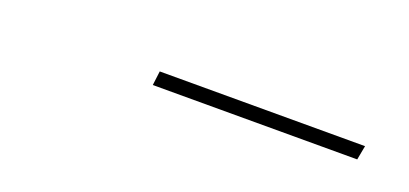

<svg xmlns="http://www.w3.org/2000/svg" viewBox="-16 -601 432 203"><g transform="rotate(20 199.5 -500.0)"><path d="M378 -508 375 -492H145L147 -508Z"/></g></svg>

Font: Josefin Sans Thin
Style: Italic
Weight: 200
Italic angle: -7°
Designer: Santiago Orozco
Foundry: Typemade
Version: Version 2.000